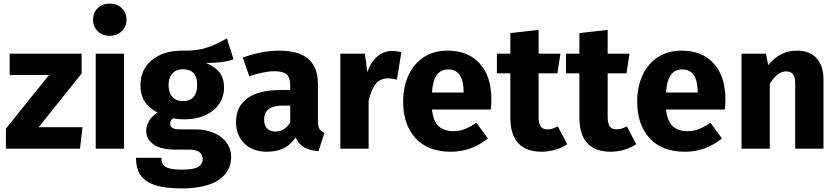

<svg xmlns="http://www.w3.org/2000/svg" viewBox="-20 -831 4676 1073"><path d="M436 -420 196 -120H441L427 0H13V-112L254 -412H34V-531H436Z M673 0H515V-531H673ZM687 -721Q687 -682 660.5 -656.5Q634 -631 593 -631Q552 -631 526 -656.5Q500 -682 500 -721Q500 -760 526 -785.5Q552 -811 593 -811Q634 -811 660.5 -785.5Q687 -760 687 -721Z M1285 -500Q1233 -479 1132 -479Q1184 -457 1208 -425Q1232 -393 1232 -342Q1232 -291 1205 -250.5Q1178 -210 1127.5 -187Q1077 -164 1009 -164Q977 -164 948 -170Q940 -166 935.5 -157.5Q931 -149 931 -140Q931 -125 942.5 -116.5Q954 -108 989 -108H1069Q1130 -108 1176 -88Q1222 -68 1247 -33Q1272 2 1272 46Q1272 129 1200.5 175.5Q1129 222 994 222Q897 222 841 201.5Q785 181 762.5 144Q740 107 740 51H882Q882 75 891.5 89Q901 103 926 110Q951 117 998 117Q1063 117 1088 101.5Q1113 86 1113 57Q1113 33 1094 19Q1075 5 1037 5H960Q878 5 837.5 -24.5Q797 -54 797 -100Q797 -129 814 -156.5Q831 -184 860 -202Q810 -229 787.5 -265.5Q765 -302 765 -354Q765 -443 829 -495.5Q893 -548 998 -548Q1078 -546 1133.5 -564Q1189 -582 1248 -617ZM922 -356Q922 -313 943.5 -289.5Q965 -266 1002 -266Q1041 -266 1061.5 -289Q1082 -312 1082 -358Q1082 -444 1002 -444Q965 -444 943.5 -420.5Q922 -397 922 -356Z M1793 -89 1760 14Q1711 10 1680 -7.5Q1649 -25 1632 -63Q1580 17 1472 17Q1393 17 1346 -29Q1299 -75 1299 -149Q1299 -236 1363 -282Q1427 -328 1548 -328H1602V-351Q1602 -398 1582 -415.5Q1562 -433 1512 -433Q1486 -433 1449 -425.5Q1412 -418 1373 -405L1337 -509Q1387 -528 1439.5 -538Q1492 -548 1537 -548Q1651 -548 1704 -501Q1757 -454 1757 -360V-154Q1757 -124 1765.5 -110Q1774 -96 1793 -89ZM1602 -147V-241H1563Q1509 -241 1482.5 -222Q1456 -203 1456 -163Q1456 -131 1472.5 -113.5Q1489 -96 1518 -96Q1572 -96 1602 -147Z M2223 -539 2198 -386Q2168 -393 2150 -393Q2104 -393 2079.5 -362Q2055 -331 2040 -267V0H1882V-531H2019L2033 -428Q2051 -483 2087.5 -514.5Q2124 -546 2170 -546Q2198 -546 2223 -539Z M2723 -219H2394Q2402 -152 2432 -125Q2462 -98 2515 -98Q2547 -98 2577 -109.5Q2607 -121 2642 -145L2707 -57Q2614 17 2500 17Q2371 17 2302 -59Q2233 -135 2233 -263Q2233 -344 2262 -408.5Q2291 -473 2347 -510.5Q2403 -548 2481 -548Q2596 -548 2661 -476Q2726 -404 2726 -276Q2726 -243 2723 -219ZM2571 -321Q2569 -443 2485 -443Q2444 -443 2421.5 -413Q2399 -383 2394 -314H2571Z M3150 -25Q3121 -5 3082.5 6Q3044 17 3006 17Q2832 16 2832 -175V-421H2757V-531H2832V-646L2990 -664V-531H3112L3095 -421H2990V-177Q2990 -140 3002 -124Q3014 -108 3040 -108Q3067 -108 3097 -125Z M3536 -25Q3507 -5 3468.5 6Q3430 17 3392 17Q3218 16 3218 -175V-421H3143V-531H3218V-646L3376 -664V-531H3498L3481 -421H3376V-177Q3376 -140 3388 -124Q3400 -108 3426 -108Q3453 -108 3483 -125Z M4031 -219H3702Q3710 -152 3740 -125Q3770 -98 3823 -98Q3855 -98 3885 -109.5Q3915 -121 3950 -145L4015 -57Q3922 17 3808 17Q3679 17 3610 -59Q3541 -135 3541 -263Q3541 -344 3570 -408.5Q3599 -473 3655 -510.5Q3711 -548 3789 -548Q3904 -548 3969 -476Q4034 -404 4034 -276Q4034 -243 4031 -219ZM3879 -321Q3877 -443 3793 -443Q3752 -443 3729.5 -413Q3707 -383 3702 -314H3879Z M4582 -388V0H4424V-361Q4424 -401 4411.5 -416.5Q4399 -432 4374 -432Q4324 -432 4282 -363V0H4124V-531H4261L4273 -467Q4307 -508 4346.5 -528Q4386 -548 4435 -548Q4504 -548 4543 -506Q4582 -464 4582 -388Z"/></svg>

Font: FiraGOUPP
Style: Bold
Weight: 700
Designer: bBox Type
Foundry: bBox Type GmbH
Version: Version 1.001